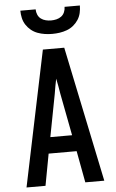

<svg xmlns="http://www.w3.org/2000/svg" viewBox="-62 -997 625 1038"><g transform="rotate(-5 250.0 -477.5)"><path d="M39 0 192 -735H308L461 0H358L326 -172H174L142 0ZM309 -260 265 -490Q262 -511 258 -531.5Q254 -552 250 -572Q246 -552 242 -531.5Q238 -511 235 -490L191 -260ZM250 -815Q230 -815 210 -818Q190 -821 171 -828Q152 -835 136 -848Q120 -861 109 -878Q98 -895 93.5 -915Q89 -935 89 -955H172Q172 -940 178 -926Q184 -912 195.5 -903.5Q207 -895 221.5 -891.5Q236 -888 250 -888Q265 -888 279.5 -891.5Q294 -895 305.5 -903.5Q317 -912 323 -926Q329 -940 329 -955H412Q412 -935 407.5 -915Q403 -895 392 -878Q381 -861 365 -848Q349 -835 330 -828Q311 -821 291 -818Q271 -815 250 -815Z"/></g></svg>

Font: Iosevka Custom Semibold
Style: Regular
Weight: 600
Designer: Belleve Invis
Foundry: Belleve Invis
Version: Version 27.0.2; ttfautohint (v1.8.4)